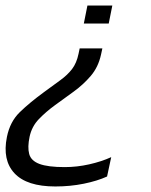

<svg xmlns="http://www.w3.org/2000/svg" viewBox="-32 -494 545 694"><path d="M271 -409 284 -474H374L361 -409ZM168 180Q65 180 20.5 132.5Q-24 85 -7 1Q4 -54 39.5 -88.5Q75 -123 127 -161Q161 -186 186.5 -204.5Q212 -223 228.5 -244.5Q245 -266 252 -300L256 -319H338L333 -296Q323 -251 296 -219.5Q269 -188 234.5 -163Q200 -138 167 -114Q134 -90 108.5 -63.5Q83 -37 75 0Q67 38 73.5 62.5Q80 87 110.5 98.5Q141 110 202 110Q246 110 290.5 100Q335 90 370 74L355 144Q320 160 271 170Q222 180 168 180Z"/></svg>

Font: Kanit Light
Style: Italic
Weight: 300
Italic angle: -12°
Designer: Katatrad Team
Foundry: CadsonDemak
Version: Version 2.000; ttfautohint (v1.8.3)